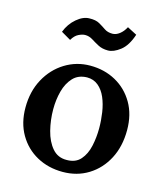

<svg xmlns="http://www.w3.org/2000/svg" viewBox="-113 -829 798 930"><g transform="rotate(15 286.0 -363.5)"><path d="M288 16Q216 16 158.5 -15.5Q101 -47 67.5 -104.5Q34 -162 34 -239Q34 -320 68 -382.5Q102 -445 159.5 -480.5Q217 -516 286 -516Q357 -516 414 -484.5Q471 -453 504.5 -395.5Q538 -338 538 -260Q538 -178 505.5 -116Q473 -54 416.5 -19Q360 16 288 16ZM293 -45Q337 -45 361.5 -73Q386 -101 395.5 -144.5Q405 -188 405 -234Q405 -273 399 -313Q393 -353 379 -385.5Q365 -418 341.5 -437.5Q318 -457 285 -457Q241 -456 215 -428Q189 -400 177.5 -357Q166 -314 166 -266Q166 -212 179 -160.5Q192 -109 220 -76.5Q248 -44 293 -45ZM461 -718Q442 -660 409 -634.5Q376 -609 348 -609Q319 -609 298.5 -620Q278 -631 260.5 -642Q243 -653 223 -653Q209 -653 190.5 -644Q172 -635 158 -611L110 -639Q126 -681 158.5 -708.5Q191 -736 222 -736Q254 -737 273 -726Q292 -715 308 -704Q324 -693 348 -693Q366 -693 383.5 -706.5Q401 -720 413 -743Z"/></g></svg>

Font: Lora SemiBold
Style: Regular
Weight: 600
Designer: Olga Karpushina, Alexei Vanyashin (Cyrillic)
Foundry: Cyreal
Version: Version 3.011; ttfautohint (v1.8.4.7-5d5b)